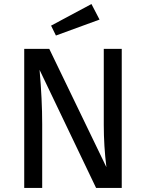

<svg xmlns="http://www.w3.org/2000/svg" viewBox="-20 -931 723 951"><path d="M433 -911 473 -834 257 -755 233 -804ZM583 -689V0H456L176 -585Q189 -437 189 -316V0H100V-689H224L507 -103Q494 -207 494 -313V-689Z"/></svg>

Font: Fira Sans
Style: Regular
Weight: 400
Designer: Carrois Corporate & Edenspiekermann AG
Foundry: Carrois Corporate GbR & Edenspiekermann AG
Version: Version 4.106;PS 004.106;hotconv 1.0.70;makeotf.lib2.5.58329